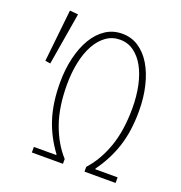

<svg xmlns="http://www.w3.org/2000/svg" viewBox="-126 -797 851 905"><g transform="rotate(20 300.0 -345.0)"><path d="M132 0V-28H244V-32Q194 -99 169 -176.5Q144 -254 144 -356Q144 -423 158 -481Q172 -539 197.5 -581.5Q223 -624 259.5 -648Q296 -672 342 -672Q388 -672 424.5 -648Q461 -624 486.5 -581.5Q512 -539 526 -481Q540 -423 540 -356Q540 -254 514.5 -176.5Q489 -99 440 -32V-28H552V0H396V-24Q447 -80 476.5 -162.5Q506 -245 506 -358Q506 -418 495 -470Q484 -522 463 -560Q442 -598 411.5 -620Q381 -642 342 -642Q303 -642 272.5 -620Q242 -598 221 -560Q200 -522 189 -470Q178 -418 178 -358Q178 -245 207.5 -162.5Q237 -80 288 -24V0ZM70 -424 44 -428 72 -690 114 -686Z"/></g></svg>

Font: Source Code Pro ExtraLight
Style: Regular
Weight: 200
Monospace: yes
Designer: Paul D. Hunt, Teo Tuominen
Foundry: Adobe Systems Incorporated
Version: Version 2.030;PS 1.000;hotconv 16.6.51;makeotf.lib2.5.65220